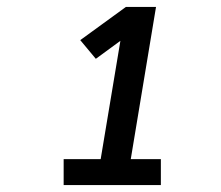

<svg xmlns="http://www.w3.org/2000/svg" viewBox="-20 -858 640 555"><path d="M164 -323V-398H271L328 -740L257 -688L212 -742L344 -838H431L358 -398H445V-323Z"/></svg>

Font: Iosevka SS04 Semibold Extended
Style: Italic
Weight: 600
Width: 7
Italic angle: -9°
Monospace: yes
Designer: Belleve Invis
Foundry: Belleve Invis
Version: Version 19.0.0; ttfautohint (v1.8.4)